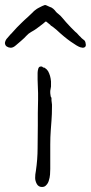

<svg xmlns="http://www.w3.org/2000/svg" viewBox="-49 -743 364 769"><path d="M233.4 -634.8Q249 -619.1 252 -616.2Q253.9 -614.3 258.8 -610.4Q263.7 -605.5 268.6 -599.6Q273.4 -595.7 277.3 -590.8Q281.2 -586.9 284.2 -585Q293 -580.1 293.9 -569.3Q296.9 -557.6 290 -553.7Q287.1 -551.8 282.2 -551.8L272.5 -553.7Q260.7 -557.6 234.4 -576.2Q208 -594.7 176.8 -624Q163.1 -635.7 153.3 -641.6V-642.6Q140.6 -653.3 136.7 -656.2Q133.8 -657.2 132.8 -656.2Q129.9 -653.3 125 -649.4Q120.1 -645.5 112.3 -639.6L96.7 -627.9Q88.9 -622.1 76.2 -615.2Q65.4 -609.4 56.6 -599.6Q48.8 -590.8 35.2 -579.1Q24.4 -570.3 14.6 -561.5Q3.9 -551.8 -5.9 -551.8Q-7.8 -551.8 -11.7 -552.7Q-14.6 -552.7 -17.6 -554.7Q-21.5 -555.7 -25.4 -559.6Q-29.3 -565.4 -29.3 -570.3V-571.3Q-27.3 -583 -19.5 -590.8Q-13.7 -596.7 -5.9 -606.4L-2.9 -609.4H-2L-1 -611.3Q20.5 -635.7 35.2 -649.4Q48.8 -663.1 63.5 -675.8Q77.1 -688.5 82 -693.4Q86.9 -699.2 92.8 -703.1Q98.6 -708 106.4 -711.9Q114.3 -715.8 120.1 -718.8Q127 -721.7 129.9 -722.7Q133.8 -723.6 138.7 -720.7Q142.6 -718.8 149.4 -715.8Q157.2 -713.9 164.1 -708Q170.9 -702.1 174.8 -696.3Q178.7 -691.4 185.5 -686.5Q193.4 -680.7 201.2 -670.9Q213.9 -655.3 233.4 -634.8ZM157.2 -351.6V-341.8V-340.8L159.2 -324.2V-315.4Q159.2 -285.2 157.2 -259.8L154.3 -220.7Q152.3 -194.3 152.3 -164.1V-66.4Q152.3 -56.6 151.4 -43.9Q150.4 -31.2 146.5 -19.5Q143.6 -8.8 135.7 -1Q129.9 5.9 119.1 5.9Q105.5 5.9 98.6 -5.9Q91.8 -18.6 91.8 -30.3Q91.8 -44.9 94.7 -58.6Q101.6 -105.5 101.6 -149.4Q101.6 -194.3 102.5 -241.2Q102.5 -266.6 102.5 -291Q103.5 -316.4 103.5 -342.8V-370.1L101.6 -423.8V-451.2Q101.6 -459 104.5 -468.8Q107.4 -476.6 114.3 -476.6H119.1L124 -472.7Q127 -471.7 129.9 -471.7L130.9 -470.7Q138.7 -465.8 143.6 -458Q148.4 -449.2 151.4 -439Q154.3 -428.7 155.3 -417V-396.5L152.3 -378.9V-377.9V-370.1Q152.3 -368.2 153.3 -362.3Q153.3 -355.5 157.2 -351.6Z"/></svg>

Font: ToneOZ-Zhuyin-Tsuipita-TC
Style: Regular
Weight: 400
Designer: ÂÆ£ÂøóÂáåJeffrey Xuan(jeffreyx@gmail.com, ToneOZ.com) ÈòøÂù§(cjkFonts)
Foundry: ToneOZ
Version: Version 0.240710